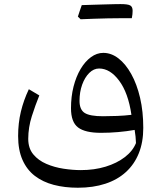

<svg xmlns="http://www.w3.org/2000/svg" viewBox="-20 -665 778 926"><path d="M671 -48.2Q671 -127.2 655.6 -193.3Q640.1 -259.5 613 -308Q586 -356.6 551.4 -383.3Q516.9 -410 478.2 -410Q446.8 -410 418.6 -389.3Q390.3 -368.6 368.7 -332.2Q347.1 -295.8 334.7 -247.4Q322.4 -198.9 322.4 -142.9Q322.4 -76.2 356.5 -50.3Q390.6 -24.4 466.7 -24.4Q507.9 -24.4 549.6 -28Q591.2 -31.6 629.4 -38.4Q632.1 -21.1 633.7 -6.8Q635.3 7.4 635.8 25Q620.3 63.4 582 92.8Q543.7 122.2 489.3 138.8Q434.8 155.4 369.8 155.4Q330.5 155.4 286.5 148.7Q242.4 142 203.7 125.4Q165 108.8 140.6 79.5Q116.2 50.2 116.2 4.5Q116.4 -50.9 133.5 -104.6Q150.7 -158.3 169.6 -204.8L119.1 -234.7Q93.8 -181.4 80.6 -126.2Q67.4 -71 67.4 -9Q67.4 58.7 88.6 106.3Q109.7 153.9 148.2 183.4Q186.7 212.8 239.3 226.6Q292 240.4 355.3 240.4Q429.6 240.4 488.1 221.1Q546.6 201.9 587.3 164.7Q628 127.6 649.5 74.1Q671 20.6 671 -48.2ZM613.9 -111.2Q580.9 -107.2 544.5 -105.8Q508 -104.4 476.4 -104.4Q413.6 -104.4 388.6 -120.2Q363.5 -136 363.5 -178.7Q363.5 -221 376.2 -256.5Q389 -291.9 410.5 -313.3Q432 -334.6 458 -334.6Q511 -334.6 554.7 -275.8Q598.5 -217 613.9 -111.2ZM565.3 -577.2Q580.9 -577.2 590.7 -577.1Q600.5 -577.1 606.4 -577.1Q612.2 -577.1 615.7 -577.1Q617.8 -586 618.7 -596Q619.6 -606.1 619.6 -613.2Q619.6 -632.3 608 -638.8Q596.5 -645.3 561.2 -645.3Q526.8 -635.8 492.3 -625.7Q457.8 -615.5 423.7 -605.4Q389.5 -595.3 355.6 -584.9Q359 -581.7 362.3 -578.5Q365.5 -575.2 368.7 -572.1Q399.8 -573.4 433.4 -574.6Q466.9 -575.9 500.4 -576.5Q534 -577.2 565.3 -577.2ZM368.7 -572.1Q401 -584 433.1 -595.8Q465.2 -607.7 497.3 -620.3Q529.4 -632.9 561.2 -645.3Q551.6 -645.3 531.6 -644.9Q511.6 -644.6 485.4 -643.7Q459.2 -642.8 430.3 -642.1Q401.4 -641.4 374.3 -640.3Q369.5 -626.7 364.9 -613.1Q360.4 -599.5 355.6 -584.9Q359 -581.7 362.3 -578.5Q365.5 -575.2 368.7 -572.1Z"/></svg>

Font: Pinar-VF
Style: Regular
Weight: 300
Designer: Amin Abedi
Version: Version 3.0